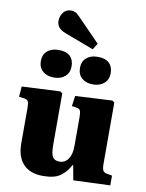

<svg xmlns="http://www.w3.org/2000/svg" viewBox="-109 -1110 914 1199"><g transform="rotate(10 348.0 -510.0)"><path d="M248 14Q166 14 123 -32Q80 -78 80 -163V-386Q80 -414 75 -427Q70 -440 48 -443L16 -447L21 -513L263 -525L278 -515V-189Q278 -132 291 -112Q304 -92 334 -92Q369 -92 389.5 -121.5Q410 -151 410 -203V-386Q410 -418 404.5 -429Q399 -440 378 -443L351 -447L360 -513L594 -525L608 -515V-128Q608 -97 614.5 -84.5Q621 -72 641 -69L673 -63V-1L440 8L423 -85H419Q396 -41 359 -13.5Q322 14 248 14ZM417 -819 234 -888Q202 -900 189 -917.5Q176 -935 176 -957Q176 -986 193.5 -1010Q211 -1034 244 -1034Q256 -1034 268.5 -1029Q281 -1024 296 -1008L442 -858ZM456 -603Q412 -603 385.5 -626.5Q359 -650 359 -692Q359 -731 385.5 -754.5Q412 -778 456 -778Q506 -778 530 -755Q554 -732 554 -691Q554 -650 526.5 -626.5Q499 -603 456 -603ZM209 -603Q165 -603 138 -626.5Q111 -650 111 -692Q111 -731 137.5 -754.5Q164 -778 209 -778Q258 -778 282 -755Q306 -732 306 -691Q306 -650 279 -626.5Q252 -603 209 -603Z"/></g></svg>

Font: Literata 36pt ExtraBold
Style: Regular
Weight: 800
Designer: Latin by Veronika Burian and Jose Scaglione. Greek by Irene Vlachou. Cyrillic by Vera Evstafieva.
Foundry: TypeTogether
Version: Version 3.002